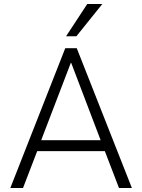

<svg xmlns="http://www.w3.org/2000/svg" viewBox="-20 -948 717 968"><path d="M32 0 309 -705H367L645 0H580L502 -203L534 -186H142L174 -203L96 0ZM337 -631 183 -229 164 -241H512L492 -229L339 -631ZM313 -765 420 -928H496L365 -765Z"/></svg>

Font: Nunito Sans 10pt SemiCondensed Light
Style: Regular
Weight: 300
Width: 4
Designer: Vernon Adams
Foundry: Vernon Adams
Version: Version 3.101;gftools[0.9.27]